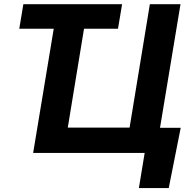

<svg xmlns="http://www.w3.org/2000/svg" viewBox="-20 -748 939 939"><path d="M577.1 -727.5 557.1 -607.4H74.2L94.2 -727.5ZM863.8 -123 805.2 171.9H659.2L687.5 0H636.7L657.2 -123ZM142.1 0 262.7 -727.5H410.6L311.5 -124H613.8L712.9 -727.5H862.8L742.2 0Z"/></svg>

Font: Inter Tight
Style: Bold Italic
Weight: 700
Italic angle: -9.39999°
Designer: Rasmus Andersson
Foundry: rsms
Version: Version 3.004